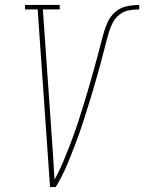

<svg xmlns="http://www.w3.org/2000/svg" viewBox="-20 -755 582 775"><path d="M182 0 132 -717H81V-735H221V-717H153L186 -245Q190 -191 193.5 -137.5Q197 -84 200 -30Q213 -53 224 -77Q235 -101 244.5 -125Q254 -149 263.5 -173Q273 -197 281.5 -221.5Q290 -246 298 -270.5Q306 -295 313.5 -319.5Q321 -344 328.5 -368.5Q336 -393 343 -418Q350 -443 357 -467.5Q364 -492 370.5 -516.5Q377 -541 383.5 -565.5Q390 -590 396.5 -615Q403 -640 414 -664.5Q425 -689 445 -706.5Q465 -724 491 -729.5Q517 -735 542 -735V-717Q522 -717 501.5 -713.5Q481 -710 463.5 -697Q446 -684 436 -665Q426 -646 420 -626.5Q414 -607 409 -587.5Q404 -568 399 -548Q387 -501 374 -455Q361 -409 347 -362.5Q333 -316 318 -270Q303 -224 286 -178.5Q269 -133 250 -88Q231 -43 205 0Z"/></svg>

Font: Iosevka Slab Thin
Style: Italic
Weight: 100
Italic angle: -9°
Monospace: yes
Designer: Belleve Invis
Foundry: Belleve Invis
Version: Version 11.1.1; ttfautohint (v1.8.3)